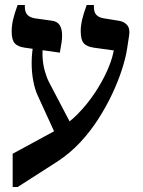

<svg xmlns="http://www.w3.org/2000/svg" viewBox="-20 -667 576 773"><path d="M31 86V-48L206 -143Q254 -168 293 -208Q332 -248 361.5 -292.5Q391 -337 410 -379Q429 -421 436 -454L438 -464L358 -475Q330 -479 317.5 -492.5Q305 -506 305 -542Q305 -563 310 -585.5Q315 -608 329 -647H358V-640Q358 -617 368.5 -606.5Q379 -596 399 -593L455 -584Q479 -581 491.5 -566.5Q504 -552 500 -525L492 -473Q487 -438 472 -390.5Q457 -343 433 -291.5Q409 -240 376.5 -189Q344 -138 302.5 -93.5Q261 -49 210 -16L51 86ZM208 -116 132 -282Q120 -308 113.5 -343.5Q107 -379 107.5 -418Q108 -457 115 -490L154 -488Q150 -463 151.5 -435.5Q153 -408 160 -382.5Q167 -357 177 -337L276 -148ZM221 -455 80 -475Q51 -479 39 -493Q27 -507 27 -540Q27 -563 32.5 -587.5Q38 -612 51 -647H80V-640Q80 -618 90.5 -607Q101 -596 122 -593L186 -584Q209 -582 219.5 -567Q230 -552 230 -524Q230 -511 228 -496.5Q226 -482 221 -455Z"/></svg>

Font: Noto Serif Hebrew Medium
Style: Regular
Weight: 500
Version: Version 2.003